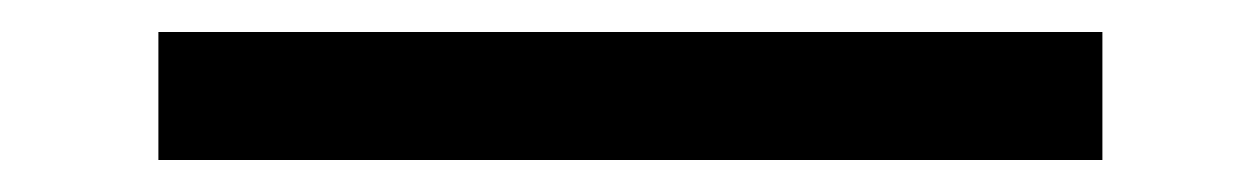

<svg xmlns="http://www.w3.org/2000/svg" viewBox="-20 -103 787 120"><path d="M79 -3V-83H669V-3Z"/></svg>

Font: Narnoor SemiBold
Style: Regular
Weight: 600
Designer: S. Sridhar Murthy
Foundry: SIL International
Version: Version 3.000